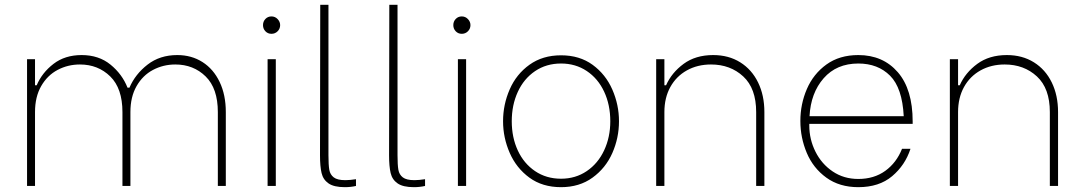

<svg xmlns="http://www.w3.org/2000/svg" viewBox="-20 -770 4483 795"><path d="M92 -525H125V-417H132Q154 -469 201.5 -505.5Q249 -542 318 -542Q389 -542 437.5 -502.5Q486 -463 508 -407H516Q540 -463 591 -502.5Q642 -542 714 -542Q773 -542 818.5 -513Q864 -484 889.5 -430.5Q915 -377 915 -306V0H882V-306Q882 -404 831.5 -453.5Q781 -503 706 -503Q656 -503 613.5 -480.5Q571 -458 545.5 -413.5Q520 -369 520 -306V0H487V-306Q487 -404 436.5 -453.5Q386 -503 311 -503Q261 -503 218.5 -480.5Q176 -458 150.5 -413.5Q125 -369 125 -306V0H92Z M1088 -525H1122V0H1088ZM1069 -666Q1069 -681 1079 -691.5Q1089 -702 1104 -702Q1119 -702 1129.5 -691Q1140 -680 1140 -666Q1140 -651 1129.5 -640.5Q1119 -630 1104 -630Q1089 -630 1079 -640.5Q1069 -651 1069 -666Z M1305 -127 1306 -750H1340V-127Q1340 -87 1343.5 -67Q1347 -47 1362 -35.5Q1377 -24 1410 -24Q1428 -24 1454 -28V0Q1432 5 1408 5Q1363 5 1340.5 -10.5Q1318 -26 1311.5 -53.5Q1305 -81 1305 -127Z M1591 -127 1592 -750H1626V-127Q1626 -87 1629.5 -67Q1633 -47 1648 -35.5Q1663 -24 1696 -24Q1714 -24 1740 -28V0Q1718 5 1694 5Q1649 5 1626.5 -10.5Q1604 -26 1597.5 -53.5Q1591 -81 1591 -127Z M1876 -525H1910V0H1876ZM1857 -666Q1857 -681 1867 -691.5Q1877 -702 1892 -702Q1907 -702 1917.5 -691Q1928 -680 1928 -666Q1928 -651 1917.5 -640.5Q1907 -630 1892 -630Q1877 -630 1867 -640.5Q1857 -651 1857 -666Z M2063 -268Q2063 -337 2090.5 -400Q2118 -463 2172.5 -502Q2227 -541 2303 -541Q2380 -541 2434 -501.5Q2488 -462 2515.5 -399Q2543 -336 2543 -268Q2543 -199 2515.5 -136.5Q2488 -74 2433.5 -34.5Q2379 5 2303 5Q2226 5 2172 -34.5Q2118 -74 2090.5 -137Q2063 -200 2063 -268ZM2507 -268Q2507 -336 2481.5 -390.5Q2456 -445 2409.5 -476Q2363 -507 2303 -507Q2242 -507 2195.5 -475.5Q2149 -444 2124 -389.5Q2099 -335 2099 -268Q2099 -201 2124 -147Q2149 -93 2195.5 -61.5Q2242 -30 2303 -30Q2363 -30 2409.5 -61.5Q2456 -93 2481.5 -147.5Q2507 -202 2507 -268Z M2697 -525H2731V-417H2738Q2761 -469 2810.5 -505.5Q2860 -542 2933 -542Q2997 -542 3045 -512Q3093 -482 3119 -428.5Q3145 -375 3145 -306V0H3111V-306Q3111 -404 3057.5 -453.5Q3004 -503 2924 -503Q2868 -503 2824 -478.5Q2780 -454 2755.5 -409.5Q2731 -365 2731 -306V0H2697Z M3294 -269Q3294 -339 3321 -401.5Q3348 -464 3402 -503Q3456 -542 3534 -542Q3636 -542 3697.5 -471Q3759 -400 3759 -267V-257H3331V-250Q3331 -193 3356.5 -142Q3382 -91 3428 -60Q3474 -29 3534 -29Q3599 -29 3645.5 -62.5Q3692 -96 3715 -154H3750Q3728 -86 3674 -40.5Q3620 5 3534 5Q3456 5 3401.5 -34.5Q3347 -74 3320.5 -137Q3294 -200 3294 -269ZM3722 -289Q3716 -406 3665.5 -456.5Q3615 -507 3534 -507Q3444 -507 3390.5 -446Q3337 -385 3332 -289Z M3913 -525H3947V-417H3954Q3977 -469 4026.5 -505.5Q4076 -542 4149 -542Q4213 -542 4261 -512Q4309 -482 4335 -428.5Q4361 -375 4361 -306V0H4327V-306Q4327 -404 4273.5 -453.5Q4220 -503 4140 -503Q4084 -503 4040 -478.5Q3996 -454 3971.5 -409.5Q3947 -365 3947 -306V0H3913Z"/></svg>

Font: Be Vietnam Thin
Style: Regular
Weight: 100
Designer: Gabriel Lam
Foundry: TypeRant
Version: Version 4.000